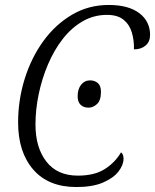

<svg xmlns="http://www.w3.org/2000/svg" viewBox="-20 -744 625 774"><path d="M288 10Q175 10 114 -60.5Q53 -131 53 -250Q53 -341 79.5 -426Q106 -511 154.5 -578Q203 -645 270 -684.5Q337 -724 418 -724Q498 -724 541.5 -691Q585 -658 585 -603Q585 -576 567 -560.5Q549 -545 520 -545Q521 -581 511.5 -613Q502 -645 478 -664.5Q454 -684 411 -684Q358 -684 313 -658Q268 -632 233 -587Q198 -542 173.5 -484.5Q149 -427 136 -364.5Q123 -302 123 -242Q123 -149 167 -92.5Q211 -36 294 -36Q361 -36 402.5 -62.5Q444 -89 468 -130Q478 -122 478 -104Q478 -79 457.5 -52.5Q437 -26 395 -8Q353 10 288 10ZM337 -310Q317 -310 305 -321.5Q293 -333 293 -356Q293 -385 307 -402.5Q321 -420 343 -420Q362 -420 374.5 -409Q387 -398 387 -374Q387 -339 371 -324.5Q355 -310 337 -310Z"/></svg>

Font: Noto Serif SemiCondensed Light
Style: Italic
Weight: 300
Width: 4
Italic angle: -12°
Designer: Monotype Design Team
Foundry: Monotype Imaging Inc.
Version: Version 2.013; ttfautohint (v1.8.4.7-5d5b)